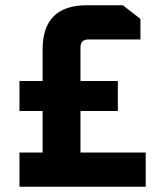

<svg xmlns="http://www.w3.org/2000/svg" viewBox="-20 -710 618 730"><path d="M54 0V-130H142V-288H54V-402H142V-522Q142 -690 310 -690H447L514 -638V-560H316Q286 -560 286 -530V-402H428V-288H286V-130H534V0Z"/></svg>

Font: Oxanium
Style: Bold
Weight: 700
Designer: Severin Meyer
Version: Version 2.000